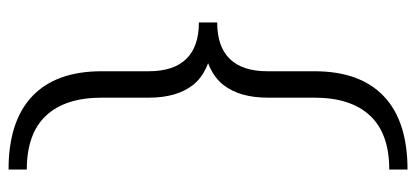

<svg xmlns="http://www.w3.org/2000/svg" viewBox="-282 -469 973 449"><g transform="rotate(-90 204.5 -244.5)"><path d="M32.5 222V179.3Q116.7 179.3 158.7 134.2Q200.6 89.2 200.6 4.1V-104.4Q200.6 -170.5 230.3 -208.5Q259.9 -246.4 329.7 -256.7V-232.3Q259.9 -242.1 230.3 -279.7Q200.6 -317.4 200.6 -383V-493.1Q200.6 -578.2 158.7 -623.2Q116.7 -668.3 32.5 -668.3V-711Q145.6 -711 204 -655.5Q262.4 -600 262.4 -493.1V-383Q262.4 -325.1 291.1 -295.5Q319.8 -265.9 376.5 -265.9V-223.1Q319.8 -223.1 291.1 -193.5Q262.4 -163.9 262.4 -106V4.1Q262.4 111 204 166.5Q145.6 222 32.5 222Z"/></g></svg>

Font: Ysabeau
Style: Bold
Weight: 700
Designer: Christian Thalmann (Catharsis Fonts)
Version: Version 2.000;gftools[0.9.27.dev2+g8671c4b]